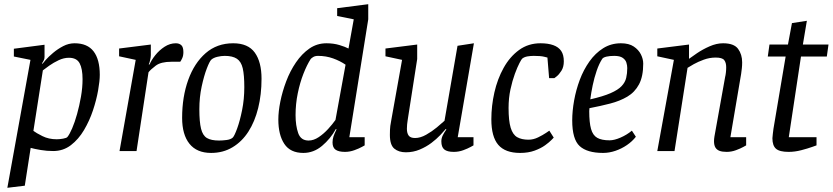

<svg xmlns="http://www.w3.org/2000/svg" viewBox="-20 -719 3964 914"><path d="M125 -434 46 -450V-487L192 -506V-448Q192 -439 188 -431Q184 -423 180 -418L182 -415Q184 -418 197.5 -433.5Q211 -449 233 -467.5Q255 -486 281 -499.5Q307 -513 335 -513Q396 -513 425.5 -474.5Q455 -436 455 -363Q455 -334 447 -288.5Q439 -243 422.5 -193.5Q406 -144 380 -100Q354 -56 317.5 -28Q281 0 233 0Q203 0 173.5 -5Q144 -10 126 -15L98 165L15 175ZM139 -96Q152 -86 182 -71Q212 -56 250 -56Q264 -56 280.5 -59Q297 -62 301 -67Q311 -79 323.5 -108Q336 -137 347 -176.5Q358 -216 365.5 -259Q373 -302 373 -342Q373 -392 359 -418Q345 -444 308 -444Q284 -444 259.5 -432.5Q235 -421 214.5 -406.5Q194 -392 184 -384Z M626 -434 547 -451V-488L698 -507V-457Q698 -448 695 -434Q692 -420 688 -412H692Q700 -432 719 -456Q738 -480 763.5 -496.5Q789 -513 817 -513Q833 -513 843 -504Q853 -495 853 -471Q853 -454 847.5 -442Q842 -430 838 -425H796Q746 -425 721.5 -406.5Q697 -388 687 -375L630 0H549Z M985 9Q917 9 882 -34.5Q847 -78 847 -158Q847 -258 876 -338.5Q905 -419 959 -466Q1013 -513 1090 -513Q1161 -513 1193 -468.5Q1225 -424 1225 -344Q1225 -269 1209 -204.5Q1193 -140 1162.5 -92.5Q1132 -45 1087 -18Q1042 9 985 9ZM1023 -50Q1039 -50 1058.5 -52.5Q1078 -55 1088 -64Q1096 -72 1109 -107.5Q1122 -143 1132.5 -195Q1143 -247 1143 -304Q1143 -362 1135.5 -394Q1128 -426 1107.5 -439.5Q1087 -453 1050 -453Q1033 -453 1014.5 -448.5Q996 -444 986 -435Q978 -428 964.5 -393Q951 -358 940 -307Q929 -256 929 -199Q929 -139 937 -106.5Q945 -74 965 -62Q985 -50 1023 -50Z M1579 -105Q1553 -58 1513 -24.5Q1473 9 1424 9Q1362 9 1333.5 -34Q1305 -77 1305 -150Q1305 -188 1314.5 -235.5Q1324 -283 1342.5 -332Q1361 -381 1389 -422Q1417 -463 1453 -488Q1489 -513 1534 -513Q1568 -513 1596 -504.5Q1624 -496 1639 -488L1664 -627L1585 -643V-680L1733 -699V-627L1643 -66H1716V-27Q1716 -27 1702.5 -19.5Q1689 -12 1667 -4Q1645 4 1622 4Q1593 4 1578 -6Q1563 -16 1563 -41Q1563 -56 1567.5 -69.5Q1572 -83 1582 -103ZM1625 -411Q1599 -429 1565.5 -441Q1532 -453 1494 -453Q1480 -453 1471 -447.5Q1462 -442 1459 -438Q1441 -410 1424.5 -368Q1408 -326 1397.5 -275Q1387 -224 1387 -171Q1387 -121 1399.5 -85.5Q1412 -50 1449 -50Q1473 -50 1497 -66Q1521 -82 1542 -105Q1563 -128 1577 -148Z M1894 -434 1815 -451V-488L1966 -507V-438L1922 -156Q1921 -149 1920 -142Q1919 -135 1918 -126.5Q1917 -118 1917 -106Q1917 -85 1925.5 -73.5Q1934 -62 1956 -62Q1981 -62 2008.5 -77.5Q2036 -93 2059.5 -112.5Q2083 -132 2096 -144L2158 -501L2236 -513L2159 -66H2234V-27Q2234 -27 2220.5 -19.5Q2207 -12 2185.5 -4Q2164 4 2140 4Q2109 4 2095 -7.5Q2081 -19 2081 -46Q2081 -60 2087 -73Q2093 -86 2105 -103L2102 -105Q2093 -94 2075.5 -75.5Q2058 -57 2033.5 -38.5Q2009 -20 1978 -7Q1947 6 1912 6Q1878 6 1857 -11.5Q1836 -29 1836 -77Q1836 -104 1838 -119.5Q1840 -135 1843 -149Z M2616 -64Q2616 -64 2605.5 -53Q2595 -42 2575 -27.5Q2555 -13 2525 -2Q2495 9 2456 9Q2385 9 2352 -29.5Q2319 -68 2319 -151Q2319 -215 2333.5 -279Q2348 -343 2377.5 -396Q2407 -449 2451 -481Q2495 -513 2553 -513Q2589 -513 2614 -504Q2639 -495 2651.5 -476.5Q2664 -458 2664 -427Q2664 -400 2652.5 -382Q2641 -364 2630 -355.5Q2619 -347 2619 -347H2594L2586 -445Q2586 -445 2570 -449Q2554 -453 2521 -453Q2506 -453 2491 -450.5Q2476 -448 2466 -440Q2463 -438 2453 -419Q2443 -400 2431 -367.5Q2419 -335 2410 -293.5Q2401 -252 2401 -205Q2401 -144 2411 -111Q2421 -78 2442 -66Q2463 -54 2496 -54Q2519 -54 2541.5 -65Q2564 -76 2579.5 -86.5Q2595 -97 2595 -97Z M2851 9Q2775 9 2739.5 -23.5Q2704 -56 2704 -146Q2704 -190 2713 -240.5Q2722 -291 2740 -339Q2758 -387 2786 -426.5Q2814 -466 2851.5 -489.5Q2889 -513 2936 -513Q2974 -513 2997 -497.5Q3020 -482 3031 -460Q3042 -438 3042 -416Q3042 -355 3022 -317.5Q3002 -280 2966.5 -259Q2931 -238 2884.5 -226Q2838 -214 2786 -204L2785 -190Q2785 -136 2793.5 -105.5Q2802 -75 2823 -63Q2844 -51 2882 -51Q2904 -51 2934 -64Q2964 -77 2988 -97L3007 -68Q2990 -46 2964.5 -28.5Q2939 -11 2909.5 -1Q2880 9 2851 9ZM2790 -246Q2851 -260 2886.5 -275.5Q2922 -291 2939 -309Q2956 -327 2961 -348.5Q2966 -370 2966 -395Q2966 -407 2962 -420.5Q2958 -434 2944.5 -443.5Q2931 -453 2904 -453Q2883 -453 2867.5 -449.5Q2852 -446 2847 -439Q2832 -416 2820.5 -382.5Q2809 -349 2801.5 -313Q2794 -277 2790 -246Z M3188 -434 3109 -451V-488L3260 -507V-439Q3272 -448 3298.5 -466Q3325 -484 3358 -498.5Q3391 -513 3422 -513Q3474 -513 3493.5 -486.5Q3513 -460 3513 -422Q3513 -408 3511.5 -394Q3510 -380 3508 -366.5Q3506 -353 3504 -343L3457 -66H3532V-27Q3532 -27 3518.5 -19.5Q3505 -12 3483.5 -4Q3462 4 3439 4Q3418 4 3405 -1Q3392 -6 3385.5 -17Q3379 -28 3379 -47Q3379 -52 3379.5 -57.5Q3380 -63 3381 -69L3432 -353Q3434 -360 3435.5 -373Q3437 -386 3437 -399Q3437 -421 3427.5 -433Q3418 -445 3387 -445Q3358 -445 3330.5 -435Q3303 -425 3282.5 -413.5Q3262 -402 3253 -396L3191 0H3109Z M3720 -450H3635L3643 -507H3731L3750 -609L3821 -620L3802 -507H3924L3916 -450H3793L3735 -66H3867V-27Q3867 -27 3846 -19.5Q3825 -12 3794.5 -4Q3764 4 3734 4Q3691 4 3674 -11Q3657 -26 3657 -61Q3657 -68 3659 -82Q3661 -96 3662 -106Z"/></svg>

Font: Faustina VF Beta
Style: Italic
Weight: 400
Italic angle: -8°
Designer: Alfonso Garcia
Foundry: Omnibus-Type
Version: Version 1.006